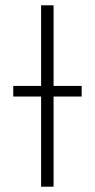

<svg xmlns="http://www.w3.org/2000/svg" viewBox="-20 -704 357 724"><path d="M288 -380H182V-684H135V-380H30V-340H135V0H182V-340H288Z"/></svg>

Font: Fira Sans ExtraLight
Style: Regular
Weight: 200
Designer: bBox Type GmbH & Carrois Corporate GbR & Edenspiekermann AG
Foundry: bBox Type GmbH & Carrois Corporate GbR & Edenspiekermann AG
Version: Version 4.300;PS 004.300;hotconv 1.0.88;makeotf.lib2.5.64775